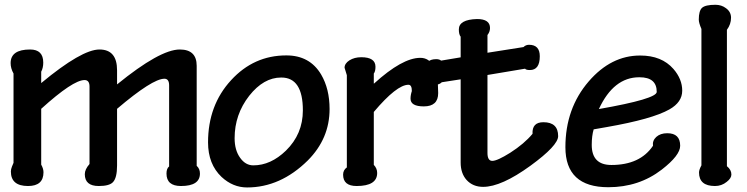

<svg xmlns="http://www.w3.org/2000/svg" viewBox="-20 -787 3170 815"><path d="M154.9 -88.2Q164.6 -70.8 164.6 -55.9Q164.6 2.6 99 2.6Q26.2 2.6 26.2 -59Q26.2 -68.7 30.8 -80L37.4 -95.9V-474.9Q25.1 -496.9 25.1 -519Q25.1 -576.9 107.7 -576.9Q163.6 -576.9 163.6 -521.5Q163.6 -499 154.9 -482.6V-434.4Q326.7 -576.9 402.1 -576.9Q476.9 -576.9 476.9 -488.7V-428.7Q659 -576.9 743.1 -576.9Q814.9 -576.9 814.9 -507.7V-83.1Q828.7 -70.8 828.7 -50.3Q828.7 2.6 748.2 2.6Q686.7 2.6 686.7 -50.3Q686.7 -71.8 697.9 -80.5V-424.6Q697.9 -452.8 677.9 -452.8Q627.2 -452.8 476.9 -325.1V-84.6Q476.9 -31.3 459 -13.3Q443.6 2.6 399 2.6Q340 2.6 340 -47.7Q340 -68.2 360 -90.8V-419.5Q360 -447.2 339 -447.2Q289.7 -447.2 154.9 -325.1Z M1195.9 -551.8Q1294.9 -551.8 1343.1 -470.8Q1379 -409.7 1379 -324.1Q1379 -198.5 1286.2 -105.6Q1170.3 8.7 1028.7 8.7Q968.7 8.7 920.5 -35.9Q863.1 -90.3 863.1 -182.6Q863.1 -340.5 961 -446.7Q1057.4 -551.8 1194.9 -551.8ZM1173.3 -457.9Q1099 -457.9 1037.9 -380.5Q975.9 -301 975.9 -200.5Q975.9 -149.2 999.5 -116.9Q1022.1 -85.1 1055.4 -85.1Q1129.2 -85.1 1193.8 -147.7Q1265.6 -217.9 1265.6 -318.5Q1265.6 -457.9 1174.4 -457.9Z M1452.3 -467.7 1442.6 -499.5Q1442.6 -517.4 1463.1 -530.8Q1484.6 -544.1 1513.3 -544.1Q1573.8 -544.1 1573.8 -503.6Q1573.8 -483.6 1566.7 -474.9V-432.3H1567.7Q1687.7 -541.5 1764.1 -541.5Q1840 -541.5 1840 -391.8Q1840 -335.4 1779 -335.4Q1722.6 -335.4 1722.6 -368.2Q1722.6 -383.6 1728.2 -400.5Q1728.2 -427.2 1713.8 -427.2Q1664.1 -427.2 1566.7 -311.8V-87.2Q1581 -72.3 1581 -52.8Q1581 2.6 1493.8 2.6Q1436.4 2.6 1436.4 -45.6Q1436.4 -65.1 1452.3 -76.4Z M1935.4 -631.3Q1927.7 -640.5 1927.7 -662.1Q1927.7 -704.1 2005.1 -706.2Q2060 -706.2 2060 -668.2Q2060 -651.8 2049.2 -638.5V-563.1L2202.1 -587.2Q2211.8 -596.9 2225.6 -596.9Q2271.3 -596.9 2271.3 -548.2Q2271.3 -489.7 2229.2 -489.7Q2212.8 -489.7 2208.7 -495.4L2049.2 -468.7V-137.9Q2049.2 -104.1 2069.7 -104.1Q2090.8 -104.1 2145.6 -138.5Q2205.6 -176.9 2240.5 -219Q2237.9 -268.2 2286.7 -268.2Q2349.2 -268.2 2349.2 -209.2Q2349.2 -169.2 2231.8 -83.6Q2108.2 6.2 2030.8 6.2Q1987.2 6.2 1960.5 -23.1Q1935.4 -51.3 1935.4 -96.9V-450.3L1855.4 -437.9Q1846.2 -428.7 1831.3 -427.2Q1782.6 -429.2 1782.6 -484.6Q1782.6 -535.9 1831.3 -535.9Q1845.6 -535.9 1852.3 -529.7L1935.4 -543.6Z M2697.9 -551.3Q2788.7 -551.3 2838.5 -494.4Q2875.9 -451.3 2875.9 -402.1Q2875.9 -353.3 2821.5 -322.6Q2749.2 -281.5 2555.9 -247.7L2500 -237.9Q2491.8 -210.3 2491.8 -171.8Q2491.8 -86.7 2575.4 -86.7Q2696.9 -86.7 2751.8 -168.2Q2748.7 -189.7 2765.6 -205.6Q2783.1 -221.5 2812.3 -221.5Q2867.2 -221.5 2867.2 -168.2Q2867.2 -127.7 2789.2 -67.2Q2692.3 7.7 2562.1 7.7Q2380 7.7 2380 -162.1Q2380 -326.7 2479 -441.5Q2573.8 -551.3 2696.9 -551.3ZM2693.3 -459Q2584.6 -459 2522.1 -324.1Q2767.7 -367.2 2767.7 -396.9Q2767.7 -459 2694.9 -459Z M2957.4 -664.1Q2946.2 -690.3 2946.2 -703.6Q2946.2 -741 2960 -753.8Q2974.4 -766.7 3016.9 -766.7Q3042.6 -766.7 3061.5 -752.3Q3083.1 -736.9 3083.1 -711.8Q3083.1 -684.1 3065.6 -660.5V-81.5Q3084.6 -66.2 3084.6 -46.2Q3084.6 -30.3 3064.6 -14.9Q3043.1 2.6 3014.9 2.6Q2947.2 2.6 2947.2 -54.9Q2947.2 -66.2 2957.4 -85.1Z"/></svg>

Font: Myanmar Handwriting
Style: Regular
Weight: 400
Designer: Khon Soe Zaw Thu
Foundry: PaOh Unicode khonsoezawthu@gmail.com and @hotmail.com
Version: Version 1.30 November 9, 2016